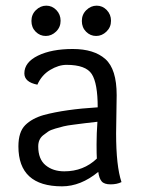

<svg xmlns="http://www.w3.org/2000/svg" viewBox="-20 -648 504 678"><path d="M392 -312 390 -177Q390 -62 409 -5Q393 3 370.5 3Q348 3 339 -7.5Q330 -18 327 -41Q265 10 199 10Q45 10 45 -131Q45 -182 69 -206Q93 -230 135 -242Q210 -262 325 -269Q325 -354 304 -386.5Q283 -419 215 -419Q187 -419 157 -401Q127 -383 112 -349Q66 -358 66 -389Q66 -428 114 -451.5Q162 -475 237 -475Q312 -475 352 -439.5Q392 -404 392 -312ZM324 -218Q295 -215 280.5 -213Q266 -211 241.5 -208Q217 -205 205 -202Q193 -199 175.5 -194Q158 -189 149.5 -183Q141 -177 132 -170Q115 -156 115 -131Q115 -86 141 -64.5Q167 -43 207 -43Q275 -43 322 -88Q321 -102 321 -139Q321 -176 324 -218ZM372 -574.5Q372 -552 356 -536.5Q340 -521 319.5 -521Q299 -521 284 -536Q269 -551 269 -574Q269 -597 285 -612.5Q301 -628 321.5 -628Q342 -628 357 -612.5Q372 -597 372 -574.5ZM194 -574.5Q194 -552 178 -536.5Q162 -521 141.5 -521Q121 -521 106 -536Q91 -551 91 -574Q91 -597 107 -612.5Q123 -628 143.5 -628Q164 -628 179 -612.5Q194 -597 194 -574.5Z"/></svg>

Font: Overlock
Style: Regular
Weight: 400
Designer: Dario Muhafara
Foundry: Dario Manuel Muhafara
Version: Version 1.002